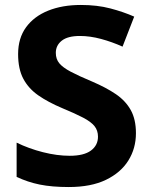

<svg xmlns="http://www.w3.org/2000/svg" viewBox="-20 -744 606 774"><path d="M528 -207Q528 -146 497.5 -97Q467 -48 407 -19Q347 10 257 10Q189 10 140 0Q91 -10 47 -31V-169Q96 -145 153 -130.5Q210 -116 261 -116Q318 -116 346.5 -137Q375 -158 375 -193Q375 -218 361 -235.5Q347 -253 315.5 -269.5Q284 -286 231 -308Q174 -332 134.5 -359.5Q95 -387 74 -426.5Q53 -466 53 -526Q53 -590 85 -634Q117 -678 174 -701Q231 -724 306 -724Q372 -724 425 -710Q478 -696 521 -677L474 -556Q432 -575 387.5 -587Q343 -599 302 -599Q253 -599 229 -580Q205 -561 205 -531Q205 -506 219 -489Q233 -472 265 -455Q297 -438 352 -415Q408 -391 447 -364.5Q486 -338 507 -300.5Q528 -263 528 -207Z"/></svg>

Font: Noto Sans Georgian Bold
Style: Regular
Weight: 700
Designer: Monotype Design Team, Akaki Razmadze
Foundry: Google LLC
Version: Version 2.005; ttfautohint (v1.8.4.7-5d5b)